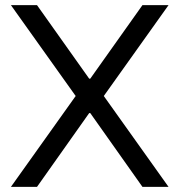

<svg xmlns="http://www.w3.org/2000/svg" viewBox="-20 -727 698 747"><path d="M274.4 -353.5 22.5 -707H124L329.1 -418L321.3 -420.9H336.9L329.1 -418L534.2 -707H635.7L383.8 -353.5L635.7 0H534.2L329.1 -290L336.9 -287.1H321.3L329.1 -290L124 0H22.5Z"/></svg>

Font: Wanted Sans Std Variable
Style: Regular
Weight: 400
Designer: Original Design by Kil Hyung-jin and Kang Hanbin, Wanted Lab, Inc;
Foundry: Wanted Lab, Inc.
Version: Version 1.003;Glyphs 3.2 (3227)